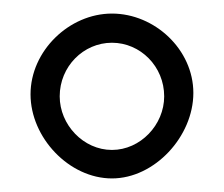

<svg xmlns="http://www.w3.org/2000/svg" viewBox="-20 -665 330 283"><path d="M145 -402C208 -402 265 -464 265 -528C265 -592 208 -645 145 -645C82 -645 25 -590 25 -526C25 -462 82 -402 145 -402ZM145 -444C103 -444 68 -481 68 -523C68 -567 103 -602 145 -602C187 -602 222 -567 222 -523C222 -481 187 -444 145 -444Z"/></svg>

Font: EB Garamond
Style: Regular
Weight: 400
Designer: Georg Duffner and Octavio Pardo
Foundry: Georg Duffner
Version: Version 1.000;PS 001.000;hotconv 1.0.88;makeotf.lib2.5.64775